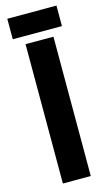

<svg xmlns="http://www.w3.org/2000/svg" viewBox="-129 -887 528 932"><g transform="rotate(-15 135.0 -421.0)"><path d="M205.1 0H64.9V-700.2H205.1ZM11.2 -739.3V-842.3H258.3V-739.3Z"/></g></svg>

Font: Righteous
Style: Regular
Weight: 400
Version: Version 1.000